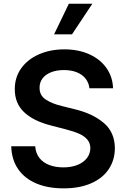

<svg xmlns="http://www.w3.org/2000/svg" viewBox="-20 -1003 678 1034"><path d="M461.6 -527.7Q458.1 -558.2 440.3 -580.3Q422.6 -602.3 392.9 -614Q363.3 -625.7 324.6 -625.7Q284.1 -625.7 254.3 -613.6Q224.4 -601.6 208.6 -580.1Q192.8 -558.6 193.2 -531.2Q192.1 -489.7 226.6 -466.8Q261 -443.9 316.8 -431.1L384.9 -414.1Q479 -391.3 538.5 -341.3Q598 -291.2 598.7 -204.5Q598 -140.3 565.2 -91.4Q532.3 -42.6 470.2 -15.6Q408 11.4 322.4 11.4Q237.6 11.4 174.9 -15.3Q112.2 -41.9 77.4 -92.7Q42.6 -143.5 40.5 -215.2H169.7Q172.2 -177.9 192.3 -152.3Q212.4 -126.8 245.9 -114.2Q279.5 -101.6 321.7 -101.6Q363.6 -101.6 396.5 -114.5Q429.3 -127.5 447.8 -151.1Q466.3 -174.7 466.6 -205.3Q466.3 -232.2 450.5 -251.1Q434.7 -269.9 406.6 -282.5Q378.6 -295.1 335.9 -306.1L253.6 -327.4Q159.4 -351.6 109.4 -399.3Q59.3 -447.1 59.7 -522.7Q59.3 -585.9 93.8 -634.6Q128.2 -683.2 189.3 -710.2Q250.4 -737.2 326.7 -737.2Q402.3 -737.2 461.3 -710.6Q520.2 -683.9 553.6 -636.2Q587 -588.4 588.8 -527.7ZM367.9 -818.2H271.3L350.9 -983H477.3Z"/></svg>

Font: Riot Sans
Style: Bold
Weight: 600
Designer: Rasmus Andersson
Foundry: rsms
Version: Version 4.001